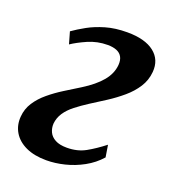

<svg xmlns="http://www.w3.org/2000/svg" viewBox="-110 -649 669 744"><g transform="rotate(20 224.0 -277.0)"><path d="M163.5 10Q113.5 10 78.8 -6.2Q44 -22.5 27 -51Q10 -79.5 13 -115.5Q15.5 -148 32.8 -174.5Q50 -201 76.8 -223.2Q103.5 -245.5 134.8 -265Q166 -284.5 196 -303Q245 -333.5 271.2 -365Q297.5 -396.5 300.5 -433Q302 -453.5 294.5 -466.5Q287 -479.5 271.8 -485.5Q256.5 -491.5 235.5 -491.5Q192.5 -491.5 154.5 -474.8Q116.5 -458 93 -442L79 -491Q101.5 -507 131.8 -523.8Q162 -540.5 201.2 -552Q240.5 -563.5 290 -563.5Q363 -563.5 401 -533.8Q439 -504 434.5 -452.5Q431.5 -417.5 413 -388.8Q394.5 -360 366.2 -336Q338 -312 306.2 -291.5Q274.5 -271 245 -252.5Q217 -234.5 194 -216.5Q171 -198.5 157.5 -178.2Q144 -158 141.5 -133Q140.5 -114.5 148 -98.5Q155.5 -82.5 173.5 -72.8Q191.5 -63 221.5 -63Q265 -63 298.2 -81.5Q331.5 -100 368 -128.5L376 -79Q349 -48.5 313 -28.8Q277 -9 238.2 0.5Q199.5 10 163.5 10Z"/></g></svg>

Font: Merriweather 28pt SemiBold
Style: Italic
Weight: 600
Italic angle: -7.8°
Version: Version 2.101